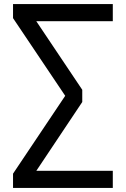

<svg xmlns="http://www.w3.org/2000/svg" viewBox="-20 -739 617 943"><path d="M44 184V114L312 -286V-251L44 -650V-719H534V-635H139L140 -662L384 -298V-238L139 129L138 100H534V184Z"/></svg>

Font: Nunitoga
Style: Medium
Weight: 500
Designer: Vernon Adams
Foundry: Vernon Adams
Version: Version 1.0